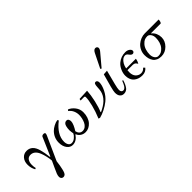

<svg xmlns="http://www.w3.org/2000/svg" viewBox="39 -1661 2803 2803"><g transform="rotate(-45 1440.0 -260.0)"><path d="M23.4 -256.8Q23.4 -324.2 60.5 -367.2Q97.7 -410.2 157.2 -410.2Q266.6 -410.2 304.7 -274.9Q324.2 -208 335.9 -106L342.8 -104.5L463.9 -383.8Q467.3 -393.1 470.7 -397.7Q474.1 -402.3 483.2 -406.2Q492.2 -410.2 506.8 -410.2Q520 -410.2 527.1 -404.8Q534.2 -399.4 534.2 -391.6Q534.2 -377.9 524.9 -357.4L360.4 7.3Q350.6 92.3 335.9 151.4Q331.5 169.4 328.4 180.2Q325.2 190.9 319.6 204.3Q314 217.8 307.4 224.9Q300.8 231.9 290.8 237.1Q280.8 242.2 268.1 242.2Q248 242.2 235.4 228.3Q222.7 214.4 222.7 194.3Q222.7 168.9 233.6 139.4Q244.6 109.9 270.5 55.7L318.4 -47.9Q316.9 -84.5 304.7 -137.9Q292.5 -191.4 277.8 -227.5Q236.8 -329.1 156.2 -329.1Q111.8 -329.1 89.1 -295.7Q66.4 -262.2 66.4 -210.9Q66.4 -168 74.7 -138.2L56.2 -129.9Q23.4 -185.5 23.4 -256.8Z M573.2 -161.1Q573.2 -260.3 643.1 -333Q668.9 -359.9 711.9 -382.6Q754.9 -405.3 792 -410.2L804.2 -391.6Q637.7 -262.7 637.7 -118.2Q637.7 -77.1 655 -50.3Q672.4 -23.4 705.1 -23.4Q743.2 -23.4 776.4 -53.2Q795.4 -70.8 804 -81.1Q812.5 -91.3 820.3 -108.4Q817.9 -117.2 814.7 -144Q811.5 -170.9 811.5 -179.7Q811.5 -220.2 821.3 -257.3Q836.4 -311.5 880.9 -311.5Q902.8 -311.5 912.8 -294.4Q922.9 -277.3 922.9 -255.9Q922.9 -228.5 905.8 -188.7Q888.7 -148.9 862.8 -109.4Q868.7 -77.1 888.9 -56.2Q909.2 -35.2 941.4 -35.2Q974.6 -35.2 1001 -55.4Q1027.3 -75.7 1042 -107.7Q1056.6 -139.6 1064 -173.1Q1071.3 -206.5 1071.3 -237.8Q1071.3 -282.2 1053 -323.2Q1034.7 -364.3 997.1 -391.6L1011.7 -410.2Q1064 -389.6 1103.3 -338.1Q1142.6 -286.6 1142.6 -222.2Q1142.6 -169.4 1127.2 -125Q1111.8 -80.6 1086.2 -52Q1060.5 -23.4 1028.3 -7.8Q996.1 7.8 961.9 7.8Q913.6 7.8 879.9 -17.3Q846.2 -42.5 836.9 -73.2L831.1 -75.2Q774.4 7.8 696.8 7.8Q644.5 7.8 608.9 -39.3Q573.2 -86.4 573.2 -161.1Z M1232.4 0Q1275.9 -104 1299.8 -199.7Q1323.7 -295.4 1323.7 -352.1Q1323.7 -372.1 1304.2 -372.1Q1258.3 -372.1 1234.4 -371.1L1239.7 -398.4L1402.3 -406.2Q1397.9 -321.8 1373.8 -216.1Q1349.6 -110.4 1320.8 -46.4L1326.2 -41.5Q1361.3 -57.1 1398.9 -80.3Q1436.5 -103.5 1462.9 -128.9Q1522.5 -187 1537.1 -255.9Q1543.5 -285.6 1545.9 -337.9Q1547.4 -373.5 1554.7 -391.8Q1562 -410.2 1581.5 -410.2Q1598.6 -410.2 1607.4 -396.2Q1616.2 -382.3 1616.2 -362.3Q1616.2 -309.1 1579.1 -232.7Q1542 -156.2 1476.6 -103.5Q1428.2 -64.9 1367.2 -34.2Q1306.2 -3.4 1256.8 7.8Z M1763.7 -495.1 1872.1 -714.8Q1895.5 -761.7 1926.8 -761.7Q1943.4 -761.7 1954.1 -751.5Q1964.8 -741.2 1964.8 -727.1Q1964.8 -702.1 1937.5 -670.4L1781.2 -484.4ZM1668.9 -97.7Q1668.9 -124 1689 -202.1L1744.1 -402.3L1814.5 -407.2L1757.3 -186Q1739.3 -115.2 1739.3 -85Q1739.3 -61 1750.5 -47.6Q1761.7 -34.2 1780.3 -34.2Q1809.1 -34.2 1833.5 -72.3Q1851.1 -100.1 1868.2 -147L1883.8 -142.1Q1864.3 -73.2 1832 -29.8Q1819.3 -12.7 1798.3 -2.4Q1777.3 7.8 1753.9 7.8Q1714.4 7.8 1692.4 -18.6Q1668.9 -43.5 1668.9 -97.7Z M1951.2 -167Q1951.2 -216.8 1974.9 -269.5Q1998.5 -322.3 2036.6 -354Q2104 -410.2 2193.8 -410.2Q2233.4 -410.2 2260.7 -390.9Q2288.1 -371.6 2288.1 -346.7Q2288.1 -333 2277.6 -323.5Q2267.1 -314 2253.9 -314Q2229.5 -314 2205.6 -349.1Q2184.6 -378.9 2160.2 -378.9Q2103.5 -378.9 2062.5 -308.6Q2044.4 -278.3 2035.6 -232.4H2236.3Q2230.5 -189.5 2208 -154.3Q2201.2 -173.3 2184.6 -187.3Q2168 -201.2 2140.6 -201.2H2031.2Q2028.8 -182.6 2028.8 -157.2Q2028.8 -129.4 2036.4 -106.4Q2043.9 -83.5 2055.9 -69.1Q2067.9 -54.7 2083.3 -44.9Q2098.6 -35.2 2112.8 -31.2Q2127 -27.3 2140.6 -27.3Q2188 -27.3 2218.8 -65.4L2240.7 -43Q2225.1 -21 2198 -6.6Q2170.9 7.8 2134.8 7.8Q2107.4 7.8 2082.5 2.7Q2057.6 -2.4 2033.2 -15.4Q2008.8 -28.3 1991 -47.6Q1973.1 -66.9 1962.2 -97.7Q1951.2 -128.4 1951.2 -167Z M2362.3 -178.7Q2362.3 -228 2382.3 -270.8Q2402.3 -313.5 2434.8 -341.8Q2467.3 -370.1 2508.1 -386.2Q2548.8 -402.3 2590.8 -402.3H2876Q2876 -381.3 2869.6 -360.6Q2863.3 -339.8 2852.5 -339.8H2657.7L2655.3 -335.4Q2689.9 -308.6 2706.8 -269.5Q2723.6 -230.5 2723.6 -187.5Q2723.6 -110.8 2664.8 -51.5Q2606 7.8 2526.4 7.8Q2482.4 7.8 2450 -7.1Q2417.5 -22 2398.7 -48.3Q2379.9 -74.7 2371.1 -107.2Q2362.3 -139.6 2362.3 -178.7ZM2421.9 -133.8Q2421.9 -86.9 2444.1 -57.1Q2466.3 -27.3 2496.6 -27.3Q2528.8 -27.3 2553 -37.8Q2577.1 -48.3 2605.5 -79.1Q2632.3 -108.9 2645.8 -152.3Q2659.2 -195.8 2659.2 -241.2Q2659.2 -288.1 2637 -317.9Q2614.7 -347.7 2584.5 -347.7Q2552.2 -347.7 2528.1 -337.2Q2503.9 -326.7 2475.6 -295.9Q2448.7 -266.1 2435.3 -222.7Q2421.9 -179.2 2421.9 -133.8Z"/></g></svg>

Font: Theano Modern
Style: Regular
Weight: 400
Designer: Alexey Kryukov
Version: Version 2.00